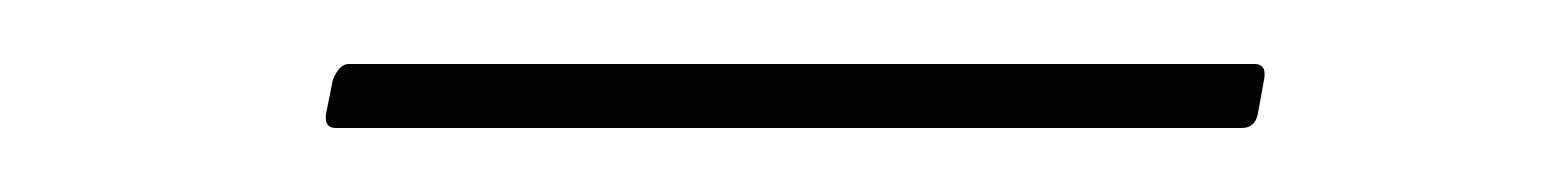

<svg xmlns="http://www.w3.org/2000/svg" viewBox="-20 -296 487 60"><path d="M85 -256Q81 -256 82 -261L84 -271Q86 -276 89 -276H372Q376 -276 375 -271L373 -260Q372 -256 368 -256Z"/></svg>

Font: Sofia Sans Semi Condensed Thin
Style: Italic
Weight: 250
Italic angle: -9°
Version: Version 4.100